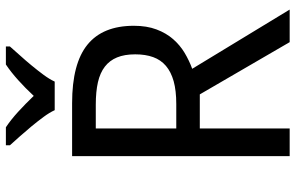

<svg xmlns="http://www.w3.org/2000/svg" viewBox="-190 -780 971 630"><g transform="rotate(-90 295.0 -465.5)"><path d="M188 -294.9V0H97.2V-713.9H271Q400.9 -713.9 462.9 -663.6Q524.9 -613.3 524.9 -511.2Q524.9 -468.8 512.9 -437Q501 -405.3 481.2 -382.6Q461.4 -359.9 436 -344.7Q410.6 -329.6 383.8 -319.8L578.1 0H471.2L299.8 -294.9ZM188 -372.1H268.1Q312 -372.1 342.8 -380.6Q373.5 -389.2 393.3 -406Q413.1 -422.9 422.1 -448Q431.2 -473.1 431.2 -506.8Q431.2 -542 421.1 -566.4Q411.1 -590.8 390.9 -606.4Q370.6 -622.1 339.6 -629.2Q308.6 -636.2 266.1 -636.2H188ZM457 -918Q444.8 -903.8 428 -885.3Q411.1 -866.7 394.8 -846.9Q378.4 -827.1 364 -807.6Q349.6 -788.1 341.8 -771H248Q240.2 -788.1 225.8 -807.6Q211.4 -827.1 195.1 -846.9Q178.7 -866.7 162.1 -885.3Q145.5 -903.8 132.8 -918V-931.2H191.9Q216.8 -914.6 242.7 -890.9Q268.6 -867.2 294.9 -839.8Q320.3 -867.2 346.7 -890.9Q373 -914.6 397.9 -931.2H457Z"/></g></svg>

Font: WenQuanYi Micro Hei
Style: Regular
Weight: 400
Foundry: Ascender Corporation
Version: Version 0.2.0-beta